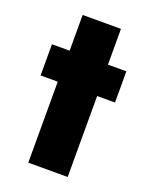

<svg xmlns="http://www.w3.org/2000/svg" viewBox="-113 -625 537 687"><g transform="rotate(20 156.0 -281.5)"><path d="M79.9 0V-308.3H14.6V-427.1H81.9V-563.2H227.8V-427.1H297.9V-308.3H229.9V0Z"/></g></svg>

Font: Afacad Flux ExtraBold
Style: Regular
Weight: 800
Designer: Kristian Moeller
Foundry: Dicotype
Version: Version 1.100